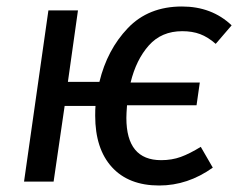

<svg xmlns="http://www.w3.org/2000/svg" viewBox="-20 -559 737 591"><path d="M382 -305H595L585 -235H371Q369 -209 369 -196Q369 -66 476 -66Q509 -66 536.5 -76Q564 -86 598 -107L635 -43Q558 12 470 12Q376 12 324.5 -44.5Q273 -101 273 -203Q273 -223 274 -233H179L145 0H54L129 -527H220L189 -307H286Q310 -406 373.5 -472.5Q437 -539 540 -539Q632 -539 693 -481L644 -424Q620 -445 596 -454Q572 -463 541 -463Q477 -463 438 -419Q399 -375 382 -305Z"/></svg>

Font: FiraGO
Style: Italic
Weight: 400
Italic angle: -8°
Designer: bBox Type GmbH
Foundry: bBox Type GmbH
Version: Version 1.001